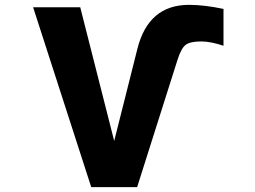

<svg xmlns="http://www.w3.org/2000/svg" viewBox="-20 -762 1040 784"><path d="M801.8 -592.8Q755.9 -592.8 737.8 -578.6Q719.7 -564.5 705.1 -518.6L540 2H352.5L115.2 -732.4H307.6L446.3 -186.5L541 -562.5Q585.9 -742.2 752 -742.2Q813.5 -742.2 892.6 -725.6V-575.2Q839.8 -592.8 801.8 -592.8Z"/></svg>

Font: GenEi Gothic M Heavy
Style: Regular
Weight: 800
Designer: o_tamon (Modified); [Source Han Sans]
Ryoko NISHIZUKA  (kana & ideographs); Paul D. Hunt (Latin, Greek & Cyrillic); Wenl
Version: Version 1.1a;Original Version 1.004